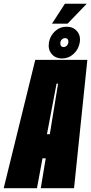

<svg xmlns="http://www.w3.org/2000/svg" viewBox="-66 -990 480 1010"><path d="M-46.5 0 119.5 -675H393.5L323.5 0H148.5L174.5 -157H157.5L128.5 0ZM181 -284H196L239.5 -550H231.5ZM260.5 -682.5Q225.5 -682.5 205.5 -706.5Q185.5 -730.5 191.5 -766.5Q197.5 -802 223.5 -825.8Q249.5 -849.5 284.5 -849.5Q319 -849.5 339.2 -825.8Q359.5 -802 353.5 -766.5Q347.5 -730.5 321.2 -706.5Q295 -682.5 260.5 -682.5ZM268.5 -742.5Q277.5 -742.5 284.8 -749.2Q292 -756 293.5 -766.5Q295 -776.5 290.2 -783Q285.5 -789.5 276.5 -789.5Q267.5 -789.5 260.2 -783Q253 -776.5 251.5 -766.5Q250 -756 254.8 -749.2Q259.5 -742.5 268.5 -742.5ZM207.5 -865.5 275.5 -970.5H390.5L289.5 -865.5Z"/></svg>

Font: Anybody UltraCondensed Black
Style: Italic
Weight: 900
Width: 1
Italic angle: -10°
Designer: Tyler Finck
Foundry: Etcetera Type Company
Version: Version 1.010; ttfautohint (v1.8.3) -l 8 -r 50 -G 200 -x 14 